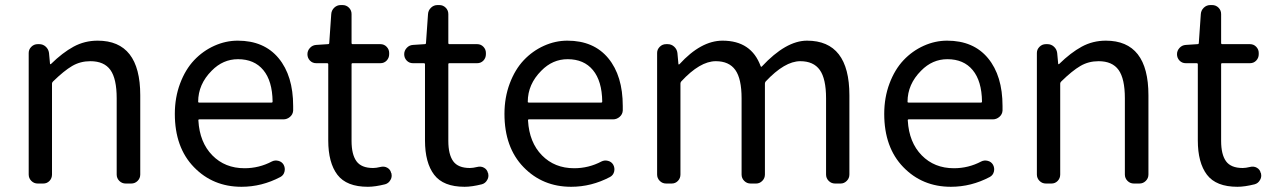

<svg xmlns="http://www.w3.org/2000/svg" viewBox="-20 -715 4955 748"><path d="M127 0Q112.3 0 102.1 -10.3Q91.8 -20.5 91.8 -35.2V-508.8Q91.8 -522.5 102.1 -532.7Q112.3 -543 127 -543H132.8Q147.5 -543 158.2 -533.2Q168.9 -523.4 170.9 -508.8L174.8 -466.8Q174.8 -464.8 176.3 -464.8Q177.7 -464.8 178.7 -465.8Q223.6 -509.8 266.6 -533.2Q309.6 -556.6 360.4 -556.6Q526.4 -556.6 526.4 -343.8V-35.2Q526.4 -20.5 516.1 -10.3Q505.9 0 491.2 0H469.7Q455.1 0 444.8 -10.3Q434.6 -20.5 434.6 -35.2V-332Q434.6 -408.2 410.2 -442.4Q385.7 -476.6 332 -476.6Q293 -476.6 261.2 -458Q229.5 -439.5 186.5 -397.5Q182.6 -393.6 182.6 -389.6V-35.2Q182.6 -20.5 172.9 -10.3Q163.1 0 148.4 0Z M920.9 12.7Q809.6 12.7 735.4 -64Q661.1 -140.6 661.1 -271.5Q661.1 -335 681.6 -389.6Q702.1 -444.3 736.3 -480.5Q770.5 -516.6 814.9 -536.6Q859.4 -556.6 906.2 -556.6Q1008.8 -556.6 1065.4 -488.3Q1122.1 -419.9 1122.1 -301.8Q1122.1 -293 1122.1 -284.2Q1121.1 -269.5 1109.9 -259.8Q1098.6 -250 1084 -250H756.8Q752 -250 752.9 -245.1Q757.8 -160.2 807.1 -109.9Q856.4 -59.6 932.6 -59.6Q989.3 -59.6 1039.1 -85.9Q1050.8 -91.8 1064.5 -88.4Q1078.1 -85 1085 -73.2Q1091.8 -60.5 1088.4 -46.4Q1085 -32.2 1072.3 -25.4Q1000 12.7 920.9 12.7ZM752 -318.4Q752 -315.4 755.9 -315.4H1038.1Q1042 -315.4 1042 -319.3Q1042 -319.3 1042 -319.3Q1041 -399.4 1005.9 -441.9Q970.7 -484.4 907.2 -484.4Q848.6 -484.4 804.7 -439.5Q752 -386.7 752 -318.4Z M1413.1 12.7Q1330.1 12.7 1294.4 -34.2Q1258.8 -81.1 1258.8 -168V-464.8Q1258.8 -468.8 1253.9 -468.8H1211.9Q1197.3 -468.8 1187.5 -479Q1177.7 -489.3 1177.7 -503.9Q1177.7 -517.6 1187.5 -528.3Q1197.3 -539.1 1211.9 -540L1257.8 -543Q1262.7 -543 1262.7 -547.9L1270.5 -660.2Q1271.5 -674.8 1282.2 -685.1Q1293 -695.3 1307.6 -695.3H1314.5Q1329.1 -695.3 1339.4 -685.1Q1349.6 -674.8 1349.6 -660.2V-547.9Q1349.6 -543 1353.5 -543H1461.9Q1476.6 -543 1486.3 -532.7Q1496.1 -522.5 1496.1 -508.8V-503.9Q1496.1 -489.3 1486.3 -479Q1476.6 -468.8 1461.9 -468.8H1353.5Q1349.6 -468.8 1349.6 -464.8V-166Q1349.6 -113.3 1368.7 -86.9Q1387.7 -60.5 1433.6 -60.5Q1445.3 -60.5 1461.9 -64.5Q1476.6 -68.4 1488.8 -61.5Q1501 -54.7 1503.9 -41L1504.9 -40Q1505.9 -35.2 1505.9 -31.2Q1505.9 -21.5 1501 -13.7Q1494.1 -1 1480.5 2.9Q1441.4 12.7 1413.1 12.7Z M1790 12.7Q1707 12.7 1671.4 -34.2Q1635.7 -81.1 1635.7 -168V-464.8Q1635.7 -468.8 1630.9 -468.8H1588.9Q1574.2 -468.8 1564.5 -479Q1554.7 -489.3 1554.7 -503.9Q1554.7 -517.6 1564.5 -528.3Q1574.2 -539.1 1588.9 -540L1634.8 -543Q1639.6 -543 1639.6 -547.9L1647.5 -660.2Q1648.4 -674.8 1659.2 -685.1Q1669.9 -695.3 1684.6 -695.3H1691.4Q1706.1 -695.3 1716.3 -685.1Q1726.6 -674.8 1726.6 -660.2V-547.9Q1726.6 -543 1730.5 -543H1838.9Q1853.5 -543 1863.3 -532.7Q1873 -522.5 1873 -508.8V-503.9Q1873 -489.3 1863.3 -479Q1853.5 -468.8 1838.9 -468.8H1730.5Q1726.6 -468.8 1726.6 -464.8V-166Q1726.6 -113.3 1745.6 -86.9Q1764.6 -60.5 1810.5 -60.5Q1822.3 -60.5 1838.9 -64.5Q1853.5 -68.4 1865.7 -61.5Q1877.9 -54.7 1880.9 -41L1881.8 -40Q1882.8 -35.2 1882.8 -31.2Q1882.8 -21.5 1877.9 -13.7Q1871.1 -1 1857.4 2.9Q1818.4 12.7 1790 12.7Z M2205.1 12.7Q2093.8 12.7 2019.5 -64Q1945.3 -140.6 1945.3 -271.5Q1945.3 -335 1965.8 -389.6Q1986.3 -444.3 2020.5 -480.5Q2054.7 -516.6 2099.1 -536.6Q2143.6 -556.6 2190.4 -556.6Q2293 -556.6 2349.6 -488.3Q2406.2 -419.9 2406.2 -301.8Q2406.2 -293 2406.2 -284.2Q2405.3 -269.5 2394 -259.8Q2382.8 -250 2368.2 -250H2041Q2036.1 -250 2037.1 -245.1Q2042 -160.2 2091.3 -109.9Q2140.6 -59.6 2216.8 -59.6Q2273.4 -59.6 2323.2 -85.9Q2335 -91.8 2348.6 -88.4Q2362.3 -85 2369.1 -73.2Q2376 -60.5 2372.6 -46.4Q2369.1 -32.2 2356.4 -25.4Q2284.2 12.7 2205.1 12.7ZM2036.1 -318.4Q2036.1 -315.4 2040 -315.4H2322.3Q2326.2 -315.4 2326.2 -319.3Q2326.2 -319.3 2326.2 -319.3Q2325.2 -399.4 2290 -441.9Q2254.9 -484.4 2191.4 -484.4Q2132.8 -484.4 2088.9 -439.5Q2036.1 -386.7 2036.1 -318.4Z M2575.2 0Q2560.5 0 2550.3 -10.3Q2540 -20.5 2540 -35.2V-508.8Q2540 -522.5 2550.3 -532.7Q2560.5 -543 2575.2 -543H2581.1Q2595.7 -543 2606.4 -533.2Q2617.2 -523.4 2619.1 -508.8L2623 -465.8Q2623 -463.9 2624.5 -463.9Q2626 -463.9 2627 -464.8Q2710.9 -556.6 2794.9 -556.6Q2907.2 -556.6 2943.4 -457Q2945.3 -453.1 2948.2 -456.1Q3042 -556.6 3124 -556.6Q3289.1 -556.6 3289.1 -343.8V-35.2Q3289.1 -20.5 3278.8 -10.3Q3268.6 0 3254.9 0H3233.4Q3218.8 0 3208.5 -10.3Q3198.2 -20.5 3198.2 -35.2V-332Q3198.2 -408.2 3173.8 -442.4Q3149.4 -476.6 3097.7 -476.6Q3037.1 -476.6 2962.9 -397.5Q2960 -393.6 2960 -389.6V-35.2Q2960 -20.5 2949.7 -10.3Q2939.5 0 2925.8 0H2904.3Q2889.6 0 2879.4 -10.3Q2869.1 -20.5 2869.1 -35.2V-332Q2869.1 -408.2 2844.7 -442.4Q2820.3 -476.6 2768.6 -476.6Q2707 -476.6 2633.8 -397.5Q2630.9 -393.6 2630.9 -389.6V-35.2Q2630.9 -20.5 2621.1 -10.3Q2611.3 0 2596.7 0Z M3684.6 12.7Q3573.2 12.7 3499 -64Q3424.8 -140.6 3424.8 -271.5Q3424.8 -335 3445.3 -389.6Q3465.8 -444.3 3500 -480.5Q3534.2 -516.6 3578.6 -536.6Q3623 -556.6 3669.9 -556.6Q3772.5 -556.6 3829.1 -488.3Q3885.7 -419.9 3885.7 -301.8Q3885.7 -293 3885.7 -284.2Q3884.8 -269.5 3873.5 -259.8Q3862.3 -250 3847.7 -250H3520.5Q3515.6 -250 3516.6 -245.1Q3521.5 -160.2 3570.8 -109.9Q3620.1 -59.6 3696.3 -59.6Q3752.9 -59.6 3802.7 -85.9Q3814.5 -91.8 3828.1 -88.4Q3841.8 -85 3848.6 -73.2Q3855.5 -60.5 3852.1 -46.4Q3848.6 -32.2 3835.9 -25.4Q3763.7 12.7 3684.6 12.7ZM3515.6 -318.4Q3515.6 -315.4 3519.5 -315.4H3801.8Q3805.7 -315.4 3805.7 -319.3Q3805.7 -319.3 3805.7 -319.3Q3804.7 -399.4 3769.5 -441.9Q3734.4 -484.4 3670.9 -484.4Q3612.3 -484.4 3568.4 -439.5Q3515.6 -386.7 3515.6 -318.4Z M4054.7 0Q4040 0 4029.8 -10.3Q4019.5 -20.5 4019.5 -35.2V-508.8Q4019.5 -522.5 4029.8 -532.7Q4040 -543 4054.7 -543H4060.5Q4075.2 -543 4085.9 -533.2Q4096.7 -523.4 4098.6 -508.8L4102.5 -466.8Q4102.5 -464.8 4104 -464.8Q4105.5 -464.8 4106.4 -465.8Q4151.4 -509.8 4194.3 -533.2Q4237.3 -556.6 4288.1 -556.6Q4454.1 -556.6 4454.1 -343.8V-35.2Q4454.1 -20.5 4443.8 -10.3Q4433.6 0 4418.9 0H4397.5Q4382.8 0 4372.6 -10.3Q4362.3 -20.5 4362.3 -35.2V-332Q4362.3 -408.2 4337.9 -442.4Q4313.5 -476.6 4259.8 -476.6Q4220.7 -476.6 4189 -458Q4157.2 -439.5 4114.3 -397.5Q4110.4 -393.6 4110.4 -389.6V-35.2Q4110.4 -20.5 4100.6 -10.3Q4090.8 0 4076.2 0Z M4800.8 12.7Q4717.8 12.7 4682.1 -34.2Q4646.5 -81.1 4646.5 -168V-464.8Q4646.5 -468.8 4641.6 -468.8H4599.6Q4585 -468.8 4575.2 -479Q4565.4 -489.3 4565.4 -503.9Q4565.4 -517.6 4575.2 -528.3Q4585 -539.1 4599.6 -540L4645.5 -543Q4650.4 -543 4650.4 -547.9L4658.2 -660.2Q4659.2 -674.8 4669.9 -685.1Q4680.7 -695.3 4695.3 -695.3H4702.1Q4716.8 -695.3 4727.1 -685.1Q4737.3 -674.8 4737.3 -660.2V-547.9Q4737.3 -543 4741.2 -543H4849.6Q4864.3 -543 4874 -532.7Q4883.8 -522.5 4883.8 -508.8V-503.9Q4883.8 -489.3 4874 -479Q4864.3 -468.8 4849.6 -468.8H4741.2Q4737.3 -468.8 4737.3 -464.8V-166Q4737.3 -113.3 4756.3 -86.9Q4775.4 -60.5 4821.3 -60.5Q4833 -60.5 4849.6 -64.5Q4864.3 -68.4 4876.5 -61.5Q4888.7 -54.7 4891.6 -41L4892.6 -40Q4893.6 -35.2 4893.6 -31.2Q4893.6 -21.5 4888.7 -13.7Q4881.8 -1 4868.2 2.9Q4829.1 12.7 4800.8 12.7Z"/></svg>

Font: Gen Jyuu GothicL Regular
Style: Regular
Weight: 400
Designer: [Source Han Sans]
Ryoko NISHIZUKA  (kana & ideographs); Paul D. Hunt (Latin, Greek & Cyrillic); Wenlong ZHANG  (bopomofo
Version: Version 1.002.20150607